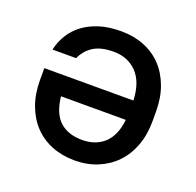

<svg xmlns="http://www.w3.org/2000/svg" viewBox="-98 -610 735 721"><g transform="rotate(20 270.0 -250.0)"><path d="M270 8Q220 8 178.5 -8.5Q137 -25 107.5 -56Q78 -87 61.5 -131.5Q45 -176 45 -231V-279H401Q398 -352 362 -389Q326 -426 270 -426Q241 -426 220.5 -420.5Q200 -415 185.5 -405Q171 -395 161 -382.5Q151 -370 144 -355H50Q57 -387 74 -415Q91 -443 118 -463.5Q145 -484 182.5 -496Q220 -508 270 -508Q320 -508 361.5 -491.5Q403 -475 432.5 -444Q462 -413 478.5 -368.5Q495 -324 495 -269V-231Q495 -176 478.5 -132Q462 -88 432 -57Q402 -26 360.5 -9Q319 8 270 8ZM270 -74Q324 -74 358 -105.5Q392 -137 399 -201H140Q147 -135 180 -104.5Q213 -74 270 -74Z"/></g></svg>

Font: PT Root UI Medium
Style: Regular
Weight: 500
Designer: Vitaly Kuzmin
Foundry: ParaType Ltd.
Version: Version 2.001G